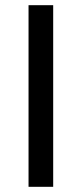

<svg xmlns="http://www.w3.org/2000/svg" viewBox="-20 -720 315 740"><path d="M90 0V-700H185V0Z"/></svg>

Font: ABeeZee
Style: Regular
Weight: 400
Designer: Anja Meiners
Foundry: Anja Meiners
Version: Version 1.003; ttfautohint (v1.8.3)